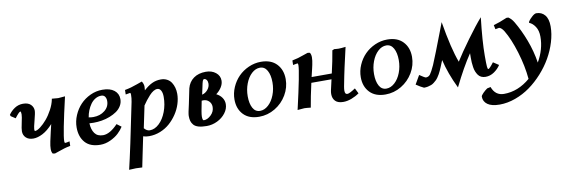

<svg xmlns="http://www.w3.org/2000/svg" viewBox="-57 -1022 5229 1758"><g transform="rotate(-10 2557.5 -143.0)"><path d="M47.4 -397.9 42 -411.1Q63.5 -443.8 98.6 -467.3Q133.8 -490.7 177.2 -490.7Q224.6 -490.7 248.8 -466.8Q272.9 -442.9 272.9 -409.2Q272.9 -388.7 255.6 -323.2Q238.3 -257.8 238.3 -243.2Q238.3 -225.6 243.2 -225.6Q262.7 -225.6 293.7 -249Q324.7 -272.5 355 -308.3Q385.3 -344.2 410.6 -391.8Q436 -439.5 444.3 -482.4Q445.3 -487.3 445.8 -490.2Q487.3 -485.4 503.9 -485.4L568.4 -490.7Q489.7 -152.3 489.7 -86.9Q489.7 -70.3 496.6 -70.3Q507.3 -70.3 537.6 -77.6L536.6 -35.6Q505.4 -29.8 480 -22.2Q454.6 -14.6 429.4 -5.4Q404.3 3.9 387.7 8.8L366.7 5.9Q355.5 -9.8 355.5 -37.6Q355.5 -65.9 364.3 -107.4Q370.1 -136.2 383.5 -193.6Q397 -251 399.9 -262.7Q351.1 -208.5 303.7 -184.3Q256.3 -160.2 216.8 -160.2Q173.3 -160.2 148.7 -183.6Q124 -207 124 -243.7Q124 -267.1 136.2 -321.8Q148.4 -376.5 148.4 -397.9Q148.4 -424.8 141.1 -424.8Q129.4 -424.8 88.9 -371.1Z M988.8 -158.2 1030.3 -127Q1011.7 -97.2 981.9 -69.1Q952.1 -41 905.8 -19.3Q859.4 2.4 812 2.4Q717.3 2.4 670.4 -50.8Q623.5 -104 623.5 -190.9Q623.5 -248.5 647 -303.5Q670.4 -358.4 709.2 -399.4Q748 -440.4 802.2 -465.6Q856.4 -490.7 915 -490.7Q985.8 -490.7 1024.7 -459.7Q1063.5 -428.7 1063.5 -377.9Q1063.5 -344.2 1046.4 -315.7Q1029.3 -287.1 1001 -267.6Q972.7 -248 936.3 -233.9Q899.9 -219.7 861.3 -213.4Q822.8 -207 785.2 -207Q765.1 -207 745.6 -208.5Q748 -149.9 773.4 -114.7Q798.8 -79.6 851.1 -79.6Q914.1 -79.6 988.8 -158.2ZM895.5 -439Q865.7 -439 839.8 -423.3Q814 -407.7 795.9 -382.1Q777.8 -356.4 765.6 -325.9Q753.4 -295.4 748.5 -263.2Q770.5 -258.8 792 -258.8Q854.5 -258.8 897.9 -293.5Q941.4 -328.1 941.4 -382.3Q941.4 -405.8 930.2 -422.4Q918.9 -439 895.5 -439Z M1264.2 2.4Q1234.4 2.4 1209.5 -5.9Q1200.7 35.2 1177.2 149.7Q1153.8 264.2 1151.9 273.4Q1111.3 271 1093.8 271L1029.8 273.9Q1070.8 104 1159.7 -334.5Q1166.5 -368.7 1166.5 -401.4Q1166.5 -418 1159.7 -418Q1153.3 -418 1118.7 -410.6L1119.6 -452.6Q1153.8 -459 1178.5 -466.1Q1203.1 -473.1 1237.3 -485.4Q1271.5 -497.6 1284.2 -502Q1300.8 -477.5 1300.8 -450.7Q1300.8 -437 1298.3 -417.5Q1336.9 -453.6 1375.2 -472.2Q1413.6 -490.7 1458.5 -490.7Q1490.7 -490.7 1515.6 -477.5Q1540.5 -464.4 1555.2 -441.9Q1569.8 -419.4 1577.1 -392.6Q1584.5 -365.7 1584.5 -335.4Q1584.5 -289.6 1569.3 -241.5Q1554.2 -193.4 1525.1 -149.9Q1496.1 -106.4 1457.8 -72.3Q1419.4 -38.1 1368.9 -17.8Q1318.4 2.4 1264.2 2.4ZM1267.6 -277.3 1270.5 -280.8Q1239.7 -139.2 1228 -77.6Q1252.4 -49.3 1279.3 -49.3Q1325.7 -49.3 1366.9 -88.1Q1408.2 -127 1432.9 -191.9Q1457.5 -256.8 1457.5 -329.6Q1457.5 -367.2 1445.1 -388.9Q1432.6 -410.6 1412.1 -410.6Q1394.5 -410.6 1375.5 -399.2Q1356.4 -387.7 1336.7 -366.2Q1316.9 -344.7 1301.8 -325Q1286.6 -305.2 1267.6 -277.3Z M1800.3 2.4Q1754.9 2.4 1724.4 -6.3Q1693.8 -15.1 1679 -32.5Q1664.1 -49.8 1658.4 -69.6Q1652.8 -89.4 1652.8 -117.2Q1652.8 -140.1 1672.9 -223.6Q1683.1 -266.6 1702.1 -365.2Q1717.3 -422.9 1762.5 -455.6Q1807.6 -488.3 1877 -488.3Q1931.2 -488.3 1968 -459Q2004.9 -429.7 2004.9 -384.3Q2004.9 -353 1985.6 -322.5Q1966.3 -292 1935.5 -269Q1968.3 -252.9 1987.1 -225.8Q2005.9 -198.7 2005.9 -166Q2005.9 -122.1 1976.1 -82.8Q1946.3 -43.5 1898.9 -20.5Q1851.6 2.4 1800.3 2.4ZM1808.6 -234.9Q1798.8 -234.9 1793.9 -233.9Q1770 -120.1 1770 -91.3Q1770 -54.2 1782.7 -54.2Q1816.9 -54.2 1849.9 -85.9Q1882.8 -117.7 1882.8 -160.6Q1882.8 -192.4 1861.8 -213.6Q1840.8 -234.9 1808.6 -234.9ZM1822.3 -355Q1813.5 -316.9 1807.6 -287.6Q1837.9 -294.4 1860.1 -320.6Q1882.3 -346.7 1882.3 -378.4Q1882.3 -399.4 1873 -412.1Q1863.8 -424.8 1850.1 -424.8Q1840.8 -424.8 1835.4 -410.2Q1830.1 -395.5 1822.3 -355Z M2388.7 -490.7Q2482.9 -490.7 2534.4 -436.5Q2585.9 -382.3 2585.9 -295.4Q2585.9 -217.8 2545.4 -148.9Q2504.9 -80.1 2436 -38.8Q2367.2 2.4 2288.1 2.4Q2193.8 2.4 2142.6 -51.5Q2091.3 -105.5 2091.3 -191.9Q2091.3 -250.5 2115.2 -305.4Q2139.2 -360.4 2179 -400.9Q2218.8 -441.4 2273.9 -466.1Q2329.1 -490.7 2388.7 -490.7ZM2371.1 -439Q2329.6 -439 2293.7 -405.8Q2257.8 -372.6 2236.8 -317.4Q2215.8 -262.2 2215.8 -200.2Q2215.8 -132.3 2238.5 -90.8Q2261.2 -49.3 2305.2 -49.3Q2346.2 -49.3 2382.6 -82.3Q2418.9 -115.2 2440.2 -170.2Q2461.4 -225.1 2461.4 -287.1Q2461.4 -355 2438 -397Q2414.6 -439 2371.1 -439Z M2824.7 -497.1 2845.7 -494.1Q2856.9 -477.1 2856.9 -450.7Q2856.9 -421.4 2848.1 -380.9Q2844.7 -365.2 2840.6 -347.4Q2836.4 -329.6 2831.1 -307.6Q2825.7 -285.6 2822.8 -272.5H3010.3Q3037.1 -387.2 3052.2 -480.5L3071.3 -488.3Q3072.3 -488.3 3086.7 -486.8Q3101.1 -485.4 3110.8 -485.4Q3133.8 -485.4 3176.8 -490.7Q3170.4 -461.9 3155.8 -398.4Q3141.1 -335 3135 -306.6Q3128.9 -278.3 3118.9 -230.5Q3108.9 -182.6 3100.6 -137.2V-137.7Q3096.2 -112.3 3096.2 -98.1Q3096.2 -80.1 3101.6 -71.8Q3106.9 -63.5 3119.1 -63.5Q3138.2 -63.5 3194.8 -101.1L3219.7 -51.3Q3187 -27.8 3147 -12.7Q3106.9 2.4 3070.3 2.4Q3020 2.4 2996.1 -22.2Q2972.2 -46.9 2972.2 -87.4Q2972.2 -105 2976.1 -122.1Q2980.5 -143.1 2998.5 -220.7H2811Q2782.7 -94.7 2766.6 2Q2725.1 -2.9 2708 -2.9L2644 2.4Q2722.7 -338.9 2722.7 -401.4Q2722.7 -418 2715.8 -418Q2709.5 -418 2674.8 -410.6L2675.8 -452.6Q2706.5 -458.5 2731 -465.6Q2755.4 -472.7 2781.7 -482.4Q2808.1 -492.2 2824.7 -497.1Z M3563 -490.7Q3657.2 -490.7 3708.7 -436.5Q3760.3 -382.3 3760.3 -295.4Q3760.3 -217.8 3719.7 -148.9Q3679.2 -80.1 3610.4 -38.8Q3541.5 2.4 3462.4 2.4Q3368.2 2.4 3316.9 -51.5Q3265.6 -105.5 3265.6 -191.9Q3265.6 -250.5 3289.6 -305.4Q3313.5 -360.4 3353.3 -400.9Q3393.1 -441.4 3448.2 -466.1Q3503.4 -490.7 3563 -490.7ZM3545.4 -439Q3503.9 -439 3468 -405.8Q3432.1 -372.6 3411.1 -317.4Q3390.1 -262.2 3390.1 -200.2Q3390.1 -132.3 3412.8 -90.8Q3435.5 -49.3 3479.5 -49.3Q3520.5 -49.3 3556.9 -82.3Q3593.3 -115.2 3614.5 -170.2Q3635.7 -225.1 3635.7 -287.1Q3635.7 -355 3612.3 -397Q3588.9 -439 3545.4 -439Z M4288.6 -194.3Q4288.6 -221.2 4289.1 -235.4Q4211.4 -120.6 4126 53.7Q4056.2 -90.8 4026.9 -217.8Q4022 -206.5 4013.9 -186.8Q4005.9 -167 4001 -155Q3996.1 -143.1 3987.8 -125Q3979.5 -106.9 3972.9 -95.5Q3966.3 -84 3956.3 -69.1Q3946.3 -54.2 3936.8 -45.2Q3927.2 -36.1 3914.3 -25.9Q3901.4 -15.6 3887.5 -10.3Q3873.5 -4.9 3856.4 -1.2Q3839.4 2.4 3819.8 2.4Q3791 -10.3 3748.5 -39.1L3795.4 -120.1Q3844.2 -86.9 3853.5 -86.9Q3878.4 -86.9 3893.8 -107.4Q3909.2 -127.9 3936.5 -187.5Q3947.8 -212.4 3984.4 -305.9Q4021 -399.4 4051.8 -480.5L4082.5 -561Q4125 -305.7 4174.3 -176.8Q4220.2 -251 4303.7 -365.2Q4387.2 -479.5 4443.4 -543Q4418 -324.2 4418 -188.5Q4418 -112.3 4420.2 -87.9Q4422.4 -63.5 4429.2 -63.5Q4440.4 -63.5 4481 -117.2L4532.2 -83.5Q4510.7 -49.3 4473.4 -23.4Q4436 2.4 4392.6 2.4Q4370.1 2.4 4352.5 -5.9Q4335 -14.2 4324 -29.8Q4313 -45.4 4305.7 -63.5Q4298.3 -81.5 4294.7 -105.5Q4291 -129.4 4289.8 -149.7Q4288.6 -169.9 4288.6 -194.3Z M4673.8 -496.6 4691.4 -496.1Q4706.5 -485.8 4717.5 -474.1Q4728.5 -462.4 4740.2 -442.9Q4790.5 -357.9 4829.3 -255.4Q4868.2 -152.8 4885.3 -43.5Q4950.2 -155.8 4950.2 -272.5Q4950.2 -330.1 4925.8 -366.9Q4901.4 -403.8 4869.6 -415.5L4873 -428.7Q4885.7 -447.8 4909.7 -469.2Q4933.6 -490.7 4949.7 -490.7Q4999 -490.7 5028.8 -455.1Q5058.6 -419.4 5058.6 -349.6Q5058.6 -280.3 5035.9 -205.3Q5013.2 -130.4 4973.9 -61.8Q4934.6 6.8 4878.9 68.6Q4823.2 130.4 4760 175.8Q4696.8 221.2 4622.8 248Q4548.8 274.9 4476.1 274.9Q4401.4 274.9 4363.8 247.8Q4326.2 220.7 4326.2 175.8Q4326.2 164.1 4347.7 142.8Q4369.1 121.6 4388.2 108.9L4420.4 102.1Q4450.7 185.5 4531.7 185.5Q4662.6 185.5 4775.9 88.9Q4765.1 -32.2 4724.9 -164.3Q4684.6 -296.4 4634.8 -378.9Q4624.5 -396 4611.8 -407Q4599.1 -418 4590.3 -418Q4585.9 -418 4556.2 -411.6L4547.9 -450.7Q4602.5 -465.8 4673.8 -496.6Z"/></g></svg>

Font: Flanker
Style: Bold Italic
Weight: 700
Italic angle: -12°
Designer: Flanker
Version: Version 2.000